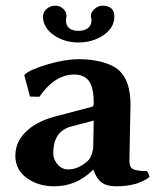

<svg xmlns="http://www.w3.org/2000/svg" viewBox="-20 -648 556 678"><path d="M311 -222.2 231 -201.2Q168 -184.1 168 -106.9Q168 -85.9 183.1 -67.9Q198.2 -49.8 220.2 -49.8Q260.3 -49.8 293.9 -84Q298.8 -88.9 304 -104Q309.1 -119.1 309.1 -128.9ZM437 -80.1Q437 -57.1 450.4 -50.5Q463.9 -43.9 498 -43.9Q505.9 -37.1 507.8 -22.9Q464.8 10.3 389.2 9.8Q356.9 9.8 338.9 -3.7Q320.8 -17.1 310.1 -47.9H308.1Q250 10.3 170.9 9.8Q114.7 9.8 74.5 -19.5Q34.2 -48.8 34.2 -98.1Q34.2 -148.9 74.7 -186Q115.2 -223.1 188 -240.2L305.2 -271Q311 -272.9 311 -283.2Q311 -339.4 293.9 -362.1Q276.9 -384.8 242.2 -384.8Q173.3 -384.8 119.1 -306.2L85.9 -307.1L65.9 -381.8L68.8 -386.2Q88.9 -403.3 149.4 -421.1Q210 -439 261.2 -439Q301.3 -439 340.1 -429Q378.9 -418.9 400.9 -398.9Q440.9 -362.8 440.9 -276.9Q440.9 -273.9 439 -185.5Q437 -97.2 437 -80.1ZM383.8 -589.8Q383.8 -549.8 345.5 -523.9Q307.1 -498 257.1 -498Q207 -498 169.4 -524.4Q131.8 -550.8 131.8 -589.8Q131.8 -606 145 -616.9Q158.2 -627.9 175.8 -627.9Q191.9 -627.9 203.4 -616.9Q214.8 -606 214.8 -592.8Q214.8 -587.9 213.9 -585Q212.9 -582 212.9 -577.1Q212.9 -539.1 257.8 -539.1Q278.8 -539.1 291 -549.1Q303.2 -559.1 303.2 -576.2Q303.2 -582 301.8 -585Q300.8 -586.9 300.8 -591.8Q300.8 -605 314 -616.5Q327.1 -627.9 340.8 -627.9Q383.8 -627.9 383.8 -589.8Z"/></svg>

Font: Linux Biolinum
Style: Bold
Weight: 700
Designer: Philipp H. Poll
Foundry: Philipp H. Poll
Version: Version 1.3.2 ; ttfautohint (v0.9)